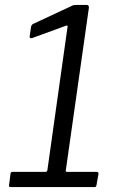

<svg xmlns="http://www.w3.org/2000/svg" viewBox="-20 -762 494 782"><path d="M372 -62Q383 -62 381 -53L373 -8Q372 -4 370.5 -2Q369 0 365 0H25Q19 0 17.5 -2Q16 -4 17 -9L23 -56Q24 -59 25.5 -60.5Q27 -62 31 -62H165Q172 -62 173 -69L255 -652Q256 -656 254.5 -657.5Q253 -659 248 -657L111 -607Q99 -604 101 -615L106 -650Q107 -656 109 -659.5Q111 -663 116 -665L268 -736Q277 -741 282.5 -741.5Q288 -742 296 -742H333Q343 -742 342 -730L248 -68Q247 -62 253 -62H372Z"/></svg>

Font: Libre Franklin Light
Style: Italic
Weight: 300
Italic angle: -8°
Designer: Pablo Impallari, Rodrigo Fuenzalida, Nhung Nguyen
Foundry: Impallari Type
Version: Version 3.000